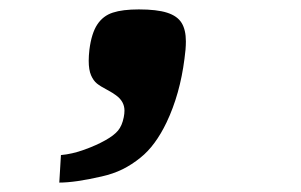

<svg xmlns="http://www.w3.org/2000/svg" viewBox="-20 -193 640 408"><path d="M204 105Q222 95 230.8 84.5Q239.5 74 243 56Q244.5 48.5 244.5 42Q244.5 22.5 226.5 9.5Q220 4.5 207 -2.5Q193.5 -9.5 186 -15.5Q178.5 -21.5 173.5 -33Q168.5 -44.5 168.5 -64Q168.5 -74 170 -87.5Q174.5 -122.5 186.8 -141Q199 -159.5 219.8 -166.2Q240.5 -173 275 -173Q313.5 -173 335.2 -166Q357 -159 366 -144.2Q375 -129.5 375 -105Q375 -88.5 372 -68Q362.5 7 334 67Q310 117 278.5 142Q260 157 240.2 166.8Q220.5 176.5 196 182Q139.5 195 106 195L109.5 136.5Q133 134.5 158.8 125.2Q184.5 116 204 105Z"/></svg>

Font: JuliaMono SemiBold
Style: Italic
Weight: 600
Italic angle: -9°
Monospace: yes
Designer: cormullion
Foundry: corm
Version: Version 0.056; ttfautohint (v1.8.4)